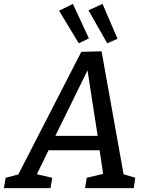

<svg xmlns="http://www.w3.org/2000/svg" viewBox="-56 -965 755 985"><path d="M212 -53 203 0H-36L-27 -53L38 -70L361 -699L465 -702L578 -71L638 -53L630 0H380L389 -53L473 -73L455 -194H193L133 -71ZM228 -268H445L393 -604ZM348 -743 247 -910 318 -945 400 -768ZM494 -743 398 -912 470 -945 547 -766Z"/></svg>

Font: Bitter Medium
Style: Italic
Weight: 500
Italic angle: -9°
Designer: Sol Matas, and Bitter project Authors
Foundry: Sol Matas
Version: Version 2.001